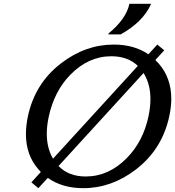

<svg xmlns="http://www.w3.org/2000/svg" viewBox="-20 -982 923 1012"><path d="M775.4 -961.9 774.4 -957Q731.9 -865.2 616.2 -800.8H551.3L552.2 -805.7Q645 -881.8 662.1 -961.9ZM182.1 9.8 145.5 -21 195.3 -75.7Q189 -82.5 182.6 -89.4Q116.7 -164.6 116.7 -274.9Q116.7 -318.8 127 -368.7Q164.1 -542.5 301.3 -647.9Q430.2 -747.1 579.6 -747.1Q687 -747.1 762.2 -695.8L809.1 -747.1L845.7 -716.8L798.8 -665.5Q807.6 -657.2 815.9 -647.9Q882.8 -571.8 882.8 -461.4Q882.8 -418 872.1 -368.7Q835 -195.8 697.3 -89.4Q568.4 9.8 418.9 9.8Q308.1 9.8 231.9 -44.4ZM432.1 -51.8Q553.2 -51.8 648.9 -149.4Q734.4 -236.3 762.7 -368.7Q772.9 -417.5 772.9 -460Q772.9 -533.2 742.2 -587.9Q739.3 -592.8 736.8 -597.2L288.6 -106.9Q341.8 -51.8 432.1 -51.8ZM259.3 -145.5 706.5 -634.8Q653.8 -685.5 566.4 -685.5Q446.3 -685.5 350.6 -587.9Q266.6 -502 237.3 -368.7Q226.6 -319.8 226.6 -277.3Q226.6 -204.1 257.3 -149.4Q258.3 -147.5 259.3 -145.5Z"/></svg>

Font: Classica
Style: Book Oblique
Weight: 400
Italic angle: -12°
Designer: Wojciech Kalinowski "wmk69" (wmk69@o2.pl)
Foundry: Wojciech Kalinowski "wmk69" (wmk69@o2.pl)
Version: Version 2.1.1; 2021-05-14